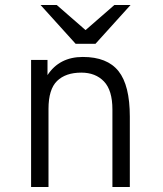

<svg xmlns="http://www.w3.org/2000/svg" viewBox="-20 -752 656 772"><path d="M502 -283V0H432V-312Q432 -389 398 -424.5Q364 -460 307 -460Q244 -460 209.5 -426.5Q175 -393 175 -314V0H105V-511H171V-450Q219 -523 313 -523Q411 -523 456.5 -466Q502 -409 502 -283ZM284 -576 143 -732H208L324 -631L440 -732H505L364 -576Z"/></svg>

Font: Overpass Mono Light
Style: Regular
Weight: 300
Monospace: yes
Designer: Delve Withrington, Dave Bailey
Foundry: Delve Fonts
Version: Version 1.000;DELV;Overpass